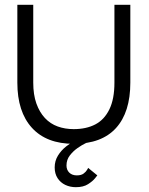

<svg xmlns="http://www.w3.org/2000/svg" viewBox="-20 -583 617 797"><path d="M295 194Q271 194 251 184.5Q231 175 219 156.5Q207 138 207 112Q207 85 220.5 63Q234 41 255 24.5Q276 8 296.5 -2.5Q317 -13 330.5 -18Q344 -23 344 -23L347 6Q347 6 333.5 12.5Q320 19 302 31.5Q284 44 270 62Q256 80 256 104Q256 122 267.5 133.5Q279 145 299 145Q317 145 327 137.5Q337 130 341.5 122Q346 114 346 114L384 145Q384 145 374.5 157Q365 169 345.5 181.5Q326 194 295 194ZM286 14Q173 14 112.5 -52.5Q52 -119 52 -240V-563H118V-240Q118 -190 131 -153.5Q144 -117 166.5 -93Q189 -69 219.5 -58Q250 -47 286 -47Q338 -47 375.5 -66.5Q413 -86 434 -129Q455 -172 455 -240V-563H521V-240Q521 -117 461.5 -51.5Q402 14 286 14Z"/></svg>

Font: Darker Grotesque Medium
Style: Regular
Weight: 500
Designer: Gabriel Lam
Foundry: TypeRant
Version: Version 1.000;gftools[0.9.28]